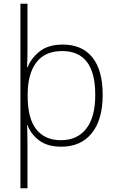

<svg xmlns="http://www.w3.org/2000/svg" viewBox="-20 -780 630 1034"><path d="M533 -269Q533 -135 474 -62.5Q415 10 311 10Q235 10 190.5 -24Q146 -58 128 -106H126Q127 -77 127.5 -45Q128 -13 128 15V234H90V-760H128V-527Q128 -505 127.5 -472.5Q127 -440 126 -418H129Q147 -466 193.5 -503Q240 -540 318 -540Q422 -540 477.5 -471Q533 -402 533 -269ZM493 -269Q493 -505 315 -505Q222 -505 175.5 -443.5Q129 -382 129 -270V-263Q129 -142 175.5 -83.5Q222 -25 308 -25Q396 -25 444.5 -87Q493 -149 493 -269Z"/></svg>

Font: Noto Sans Bengali ExtraLight
Style: Regular
Weight: 200
Designer: Jelle Bosma - Monotype Design Team
Foundry: Monotype Imaging Inc.
Version: Version 2.003; ttfautohint (v1.8.4.7-5d5b)